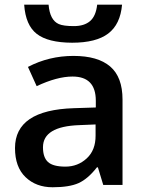

<svg xmlns="http://www.w3.org/2000/svg" viewBox="-20 -788 620 818"><path d="M387.2 -210.9V-257.8L317.9 -254.9Q163.1 -249.5 163.1 -160.6Q163.1 -117.2 184.6 -97.7Q206.1 -78.1 258.8 -78.1Q311.5 -78.1 349.6 -113.3Q387.7 -148.4 387.2 -210.9ZM293 -549.8Q396.5 -549.8 449.2 -504.9Q502 -460 502 -363.8V0H419.9L397 -75.2H393.1Q354 -25.4 314.5 -7.8Q274.9 9.8 204.1 9.8Q133.8 9.8 88.9 -33.2Q43.9 -76.2 43.9 -157.2Q43.9 -319.3 294.9 -327.1L388.2 -330.1V-358.9Q388.2 -461.9 289.1 -461.9Q223.1 -461.9 136.2 -420.9L99.1 -502.9Q189 -549.8 293 -549.8ZM287.1 -606Q184.6 -606.4 136.7 -643.6Q88.9 -680.7 83 -768.1H187Q192.4 -702.1 230.5 -685.5Q250 -676.8 294.9 -676.8Q338.9 -676.8 363.8 -698.2Q388.7 -719.7 394 -768.1H500Q492.7 -684.1 440.9 -645Q389.6 -606 287.1 -606Z"/></svg>

Font: OpenSans-Semibold
Style: Regular
Weight: 600
Foundry: Ascender Corporation
Version: Version 1.10